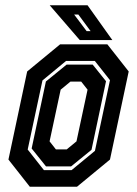

<svg xmlns="http://www.w3.org/2000/svg" viewBox="-20 -708 520 728"><path d="M93 0 12 -103 83 -437 208 -540H387L468 -437L397 -103L272 0ZM146.5 -63H251.5L340 -136L397 -404L339.5 -477H230.5L141 -403L85 -141ZM154.5 -77 100 -145 154 -399 232.5 -463H331.5L382 -400L327 -140L249.5 -77ZM192 -141.5H233L270 -172L312 -368L288 -398.5H247L210 -368L168 -172ZM406 -556H282.5L168.5 -688H312ZM323.5 -590 277 -653H261L308.5 -590Z"/></svg>

Font: Tourney Condensed Regular
Style: Bold Italic
Weight: 700
Width: 3
Italic angle: -12°
Designer: Tyler Finck
Foundry: Etcetera Type Co
Version: Version 1.010; ttfautohint (v1.8.3)